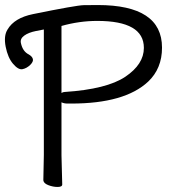

<svg xmlns="http://www.w3.org/2000/svg" viewBox="-38 -731 696 762"><path d="M136 -614 105 -608Q75 -602 58 -589.5Q41 -577 45 -560Q52 -527 76 -515Q90 -507 92.5 -496.5Q95 -486 81.5 -473Q68 -460 51.5 -456.5Q35 -453 14 -477.5Q-7 -502 -15.5 -545.5Q-24 -589 -8 -614Q19 -660 93 -675Q265 -710 294 -710.5Q323 -711 350 -711Q605 -711 605 -542Q605 -459 550 -407Q457 -320 245 -320H230Q216 -320 206 -325V-115L209 1Q209 11 190.5 11Q172 11 153 3.5Q134 -4 134 -17L136 -116ZM348 -648Q277 -648 206 -628V-362Q212 -366 219 -366Q386 -377 459.5 -426.5Q533 -476 533 -541Q533 -648 348 -648Z"/></svg>

Font: QiushuiShotai Bright
Style: Regular
Weight: 400
Designer: Christian Thalmann (Catharsis Fonts)
Version: Version 1.250;